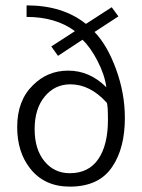

<svg xmlns="http://www.w3.org/2000/svg" viewBox="-20 -684 528 715"><path d="M109 -203Q109 -128 145.5 -83.5Q182 -39 240 -39Q310 -39 346 -91.5Q382 -144 382 -238Q382 -289 378 -301Q316 -370 242 -370Q184 -370 146.5 -324.5Q109 -279 109 -203ZM171 -511 259 -568Q188 -621 79 -621V-664Q214 -664 300 -595L396 -657L421 -623L332 -565Q380 -515 412.5 -425.5Q445 -336 445 -245Q445 -132 398 -63Q349 11 240 11Q145 11 92 -57Q44 -118 44 -211Q44 -310 103 -367Q157 -421 234 -421Q314 -421 376 -359Q370 -405 343.5 -456.5Q317 -508 287 -536L196 -476Z"/></svg>

Font: Pavanam
Style: Regular
Weight: 400
Designer: Tharique Azeez
Foundry: Tharique Azeez
Version: Version 1.86; ttfautohint (v1.3) -l 8 -r 50 -G 200 -x 14 -D 